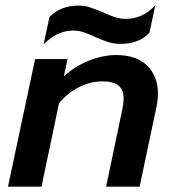

<svg xmlns="http://www.w3.org/2000/svg" viewBox="-20 -702 650 722"><path d="M166 -638Q208 -681 275 -681Q297 -681 316 -675Q335 -669 367 -656Q392 -644 412 -637.5Q432 -631 454 -631Q516 -631 564 -682L542 -579Q503 -537 434 -537Q409 -537 388 -543.5Q367 -550 338 -563Q312 -575 294 -581Q276 -587 255 -587Q226 -587 199 -575Q172 -563 144 -535ZM112 -480H234L220 -415Q262 -453 314.5 -474Q367 -495 417 -495Q494 -495 534 -454.5Q574 -414 574 -350Q574 -330 569 -303L505 0H379L440 -291Q445 -316 445 -331Q445 -364 426 -380Q407 -396 365 -396Q322 -396 279.5 -375.5Q237 -355 202 -314L136 0H10Z"/></svg>

Font: Prompt Medium
Style: Italic
Weight: 500
Italic angle: -12°
Designer: Katatrad Team
Foundry: CadsonDemak
Version: Version 1.001